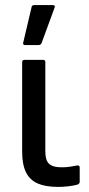

<svg xmlns="http://www.w3.org/2000/svg" viewBox="-20 -723 351 754"><path d="M208 11Q159 11 128 -2.5Q97 -16 82 -46.5Q67 -77 67 -127V-479Q67 -488 77 -488H149Q158 -488 158 -479V-127Q158 -93 173 -79.5Q188 -66 221 -66Q239 -66 253.5 -68Q268 -70 282 -73Q293 -75 293 -65V-8Q293 -2 284 2Q270 6 249.5 8.5Q229 11 208 11ZM79 -546Q69 -546 71 -555L104 -695Q105 -703 115 -703H187Q199 -703 194 -692L143 -553Q139 -546 131 -546Z"/></svg>

Font: Sofia Sans Semi Condensed Medium
Style: Regular
Weight: 500
Designer: Botio Nikoltchev, Ani Petrova
Foundry: lettersoup
Version: Version 4.100